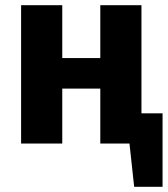

<svg xmlns="http://www.w3.org/2000/svg" viewBox="-20 -551 644 737"><path d="M523 -116H604V166H495L477 0H365V-211H219V0H61V-531H219V-328H365V-531H523Z"/></svg>

Font: Fira Sans
Style: Bold
Weight: 700
Designer: bBox Type GmbH & Carrois Corporate GbR & Edenspiekermann AG
Foundry: bBox Type GmbH & Carrois Corporate GbR & Edenspiekermann AG
Version: Version 4.301;PS 004.301;hotconv 1.0.88;makeotf.lib2.5.64775